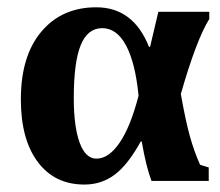

<svg xmlns="http://www.w3.org/2000/svg" viewBox="-20 -491 598 521"><path d="M209 9.8Q128.4 9.8 82.5 -51.5Q36.6 -112.8 36.6 -221.2Q36.6 -339.4 92.3 -405.3Q147.9 -471.2 241.2 -471.2Q341.8 -471.2 384.3 -363.8H387.2L409.7 -459H547.9V-439.5Q512.7 -382.8 470.7 -235.8Q483.9 -161.6 495.4 -120.8Q506.8 -80.1 522.9 -43.9L546.4 -36.6V0H391.1Q376 -40 364.7 -106.9H361.8Q327.1 -43.9 291.3 -17.1Q255.4 9.8 209 9.8ZM257.3 -414.6Q217.8 -414.6 199 -368.4Q180.2 -322.3 180.2 -224.6Q180.2 -147.9 196 -104.2Q211.9 -60.5 241.7 -60.5Q274.9 -60.5 304.4 -103.5Q334 -146.5 356 -231.4Q347.2 -320.8 322 -367.7Q296.9 -414.6 257.3 -414.6Z"/></svg>

Font: Liberation Serif
Style: Bold
Weight: 700
Designer: Steve Matteson
Foundry: Ascender Corporation
Version: Version 2.1.5